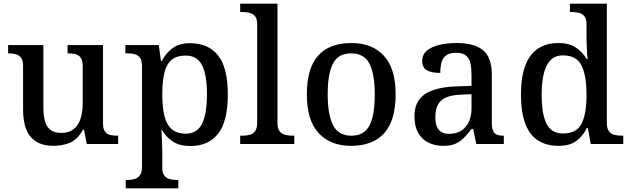

<svg xmlns="http://www.w3.org/2000/svg" viewBox="-20 -780 3413 1040"><path d="M269 10Q190 10 147.5 -37Q105 -84 105 -187V-422Q105 -452 94.5 -466.5Q84 -481 66.5 -486Q49 -491 27 -491H24V-536H215V-198Q215 -155 223.5 -124Q232 -93 253.5 -76.5Q275 -60 312 -60Q352 -60 378 -80Q404 -100 416 -136Q428 -172 428 -219V-421Q428 -452 417.5 -467Q407 -482 389 -486.5Q371 -491 349 -491H346V-536H538V-111Q538 -82 548.5 -67.5Q559 -53 577 -49Q595 -45 616 -45H620V0H450L435 -78H430Q399 -23 358 -6.5Q317 10 269 10Z M661 240V195H670Q691 195 708.5 190Q726 185 737.5 170Q749 155 749 125V-422Q749 -453 738 -467.5Q727 -482 709.5 -486.5Q692 -491 671 -491H659V-536H840L852 -449H856Q879 -493 915 -519.5Q951 -546 1009 -546Q1109 -546 1161.5 -479.5Q1214 -413 1214 -268Q1214 -123 1161.5 -56Q1109 11 1011 11Q953 11 916.5 -13Q880 -37 858 -75H854Q856 -58 856.5 -36Q857 -14 858 6Q859 26 859 40V129Q859 157 870.5 171.5Q882 186 900 190.5Q918 195 938 195H946V240ZM986 -56Q1048 -56 1074.5 -110Q1101 -164 1101 -269Q1101 -374 1074.5 -426.5Q1048 -479 986 -479Q937 -479 909.5 -456Q882 -433 870.5 -386Q859 -339 859 -268Q859 -199 870.5 -152Q882 -105 910 -80.5Q938 -56 986 -56Z M1281 0V-45H1294Q1315 -45 1333 -50Q1351 -55 1362 -70Q1373 -85 1373 -115V-649Q1373 -678 1361.5 -692Q1350 -706 1332 -710.5Q1314 -715 1294 -715H1281V-760H1483V-115Q1483 -85 1494 -70Q1505 -55 1523.5 -50Q1542 -45 1562 -45H1574V0Z M1881 10Q1770 10 1706 -59Q1642 -128 1642 -269Q1642 -410 1703 -478.5Q1764 -547 1884 -547Q1995 -547 2059 -478.5Q2123 -410 2123 -269Q2123 -128 2061.5 -59Q2000 10 1881 10ZM1883 -45Q1930 -45 1958 -70Q1986 -95 1998 -145.5Q2010 -196 2010 -269Q2010 -380 1981 -435.5Q1952 -491 1882 -491Q1812 -491 1783.5 -435.5Q1755 -380 1755 -269Q1755 -159 1784 -102Q1813 -45 1883 -45Z M2380 10Q2336 10 2300.5 -7.5Q2265 -25 2245 -60.5Q2225 -96 2225 -151Q2225 -231 2281 -269.5Q2337 -308 2452 -312L2534 -315V-373Q2534 -409 2528.5 -436Q2523 -463 2505 -478.5Q2487 -494 2450 -494Q2415 -494 2396.5 -480Q2378 -466 2371.5 -441.5Q2365 -417 2365 -385Q2317 -385 2292 -399.5Q2267 -414 2267 -449Q2267 -485 2292.5 -506Q2318 -527 2360.5 -537Q2403 -547 2454 -547Q2549 -547 2596.5 -508Q2644 -469 2644 -375V-117Q2644 -89 2650 -73.5Q2656 -58 2670 -51.5Q2684 -45 2706 -45H2709V0H2560L2543 -81H2534Q2513 -54 2493 -33.5Q2473 -13 2447 -1.5Q2421 10 2380 10ZM2412 -55Q2450 -55 2477 -71.5Q2504 -88 2519 -119Q2534 -150 2534 -191V-270L2475 -267Q2423 -265 2393 -250.5Q2363 -236 2350.5 -210Q2338 -184 2338 -146Q2338 -116 2346 -95.5Q2354 -75 2370.5 -65Q2387 -55 2412 -55Z M3006 10Q2940 10 2894.5 -19Q2849 -48 2825.5 -109.5Q2802 -171 2802 -267Q2802 -364 2825.5 -425.5Q2849 -487 2894.5 -517Q2940 -547 3005 -547Q3062 -547 3098.5 -523Q3135 -499 3157 -461H3163Q3160 -487 3158.5 -518.5Q3157 -550 3157 -574V-649Q3157 -678 3145.5 -692Q3134 -706 3115.5 -710.5Q3097 -715 3075 -715H3067V-760H3267V-114Q3267 -84 3278.5 -69Q3290 -54 3308.5 -49.5Q3327 -45 3349 -45H3356V0H3180L3164 -87H3159Q3137 -42 3101 -16Q3065 10 3006 10ZM3030 -57Q3102 -57 3129.5 -109Q3157 -161 3157 -268Q3157 -370 3130 -425Q3103 -480 3029 -480Q2988 -480 2963 -455Q2938 -430 2926 -383Q2914 -336 2914 -267Q2914 -162 2940.5 -109.5Q2967 -57 3030 -57Z"/></svg>

Font: Noto Serif Thai Medium
Style: Regular
Weight: 500
Version: Version 2.001